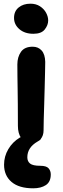

<svg xmlns="http://www.w3.org/2000/svg" viewBox="-20 -762 339 1040"><path d="M149 10Q111 10 94 -15Q77 -40 77 -80Q77 -149 76.5 -197Q76 -245 75.5 -280.5Q75 -316 74.5 -347Q74 -378 74 -413Q74 -453 93.5 -481Q113 -509 157 -509Q187 -509 205.5 -488.5Q224 -468 225 -427Q225 -406 224 -369.5Q223 -333 222 -288.5Q221 -244 219.5 -199Q218 -154 217 -116Q216 -78 216 -56Q216 -27 200 -8.5Q184 10 149 10ZM161 -579Q114 -579 85 -604Q56 -629 56 -665Q56 -701 81 -721.5Q106 -742 145 -742Q175 -742 196.5 -728Q218 -714 229.5 -693Q241 -672 241 -651Q241 -626 222.5 -602.5Q204 -579 161 -579ZM160 258Q83 258 42.5 223.5Q2 189 2 130Q2 85 25 46Q48 7 87 -16.5Q126 -40 174 -40Q186 -40 195 -35Q204 -30 204 -19Q204 -12 200 -7Q196 -2 183 5Q128 37 128 90Q128 112 143 124Q158 136 198 136Q231 136 243 149.5Q255 163 255 183Q255 223 228.5 240.5Q202 258 160 258Z"/></svg>

Font: Shantell Sans Normal
Style: Regular
Weight: 600
Designer: Stephen Nixon, Anya Danilova, Shantell Martin
Foundry: Arrow Type
Version: Version 1.009;[a7da0bfa3]